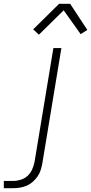

<svg xmlns="http://www.w3.org/2000/svg" viewBox="-121 -772 478 1007"><path d="M-101 215V177H-51Q-32 177 -11.5 170.5Q9 164 24 150Q39 136 47.5 117Q56 98 60 78L159 -520H201L101 85Q98 102 92.5 119.5Q87 137 76.5 152.5Q66 168 51.5 181Q37 194 19.5 201.5Q2 209 -15.5 212Q-33 215 -51 215ZM83 -590 53 -618 189 -752H247L337 -615L302 -593L213 -718Z"/></svg>

Font: Iosevka Aile Extralight
Style: Italic
Weight: 200
Italic angle: -9°
Designer: Belleve Invis
Foundry: Belleve Invis
Version: Version 31.1.0; ttfautohint (v1.8.4)